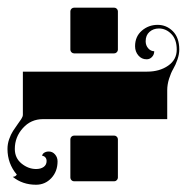

<svg xmlns="http://www.w3.org/2000/svg" viewBox="-22 -499 511 513"><path d="M-2 -101.1Q-2 -114.3 2.4 -127Q6.8 -139.6 12.7 -148.9Q18.6 -158.2 24.4 -166Q30.3 -173.8 34.7 -180.7Q39.1 -187.5 39.1 -192.4V-307.6H371.1Q404.3 -307.6 427.2 -323.5Q450.2 -339.4 450.2 -366.5Q450.2 -393.6 435.8 -408.2Q421.4 -422.9 402.6 -422.9Q387.7 -422.9 377.4 -413.8Q367.2 -404.8 367.2 -388.7Q367.2 -377.7 374 -369.9Q380.9 -362.1 390.1 -362.1Q390.1 -353 384 -346.7Q377.9 -340.3 369.4 -340.6Q356.4 -340.6 347.7 -350.8Q338.9 -361.1 338.9 -375.5Q338.9 -401.4 356.9 -417Q375 -432.6 399.2 -432.6Q422.9 -432.6 439.9 -415.5Q457 -398.4 457 -366.5Q457 -354 452.1 -339.8Q447.3 -325.7 440.9 -314.9Q434.6 -304.2 429.7 -288.6Q424.8 -272.9 424.8 -257.8V-180.7H93Q60.5 -180.7 39.1 -156.7Q17.6 -132.8 17.6 -101.1Q17.6 -76.7 35.6 -62Q53.7 -47.4 74.5 -47.4Q86.9 -47.4 94.7 -53Q102.5 -58.6 102.5 -68.8Q102.5 -74.7 99.1 -78.6Q95.7 -82.5 90.8 -82.5Q90.8 -87.4 95.9 -90.8Q101.1 -94.2 108.4 -94.2Q118.2 -94.2 125 -86.4Q131.8 -78.6 131.8 -67.9Q131.8 -41 115.2 -23.2Q98.6 -5.4 74.2 -5.4Q38.1 -5.4 12 -26.6Q19.3 -26.6 22.9 -32.5Q-2 -62 -2 -101.1ZM166 -366.2V-468.8Q166 -472.7 168.9 -475.6Q171.9 -478.5 175.8 -478.5H283.2Q287.1 -478.5 290 -475.6Q293 -472.7 293 -468.8V-366.2Q293 -362.3 290 -359.4Q287.1 -356.4 283.2 -356.4H175.8Q171.9 -356.4 168.9 -359.4Q166 -362.3 166 -366.2ZM166 -24.4V-127Q166 -130.9 168.9 -133.8Q171.9 -136.7 175.8 -136.7H283.2Q287.1 -136.7 290 -133.8Q293 -130.9 293 -127V-24.4Q293 -20.5 290 -17.6Q287.1 -14.6 283.2 -14.6H175.8Q171.9 -14.6 168.9 -17.6Q166 -20.5 166 -24.4Z"/></svg>

Font: Agreloy
Style: Medium
Weight: 400
Designer: gluk
Foundry: gluk
Version: Version 0.27